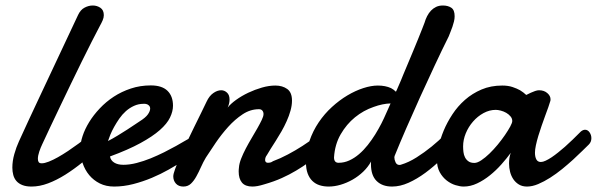

<svg xmlns="http://www.w3.org/2000/svg" viewBox="-20 -666 2170 698"><path d="M133.3 -141.1Q127.9 -129.9 122.8 -115Q117.7 -100.1 117.7 -88.4Q117.7 -81.1 120.6 -76.7Q123.5 -72.3 131.8 -72.3Q142.1 -72.3 157.5 -78.4Q172.9 -84.5 190.7 -94.5Q208.5 -104.5 227.8 -117.4Q247.1 -130.4 266.1 -144.3Q285.2 -158.2 302.5 -172.1Q319.8 -186 333.5 -197.8Q337.4 -201.2 342.8 -202.6Q348.1 -204.1 352.1 -204.1Q361.8 -204.1 368.2 -197.3Q374.5 -190.4 374.5 -179.2Q374.5 -168.9 367.7 -156.2Q360.8 -143.6 343.8 -131.3Q312.5 -102.5 280.8 -76.7Q249 -50.8 217.5 -31Q186 -11.2 155 0.5Q124 12.2 94.7 12.2Q74.7 12.2 61.3 6.8Q47.9 1.5 39.8 -7.8Q31.7 -17.1 28.3 -29.8Q24.9 -42.5 24.9 -56.6Q24.9 -80.6 32 -105.7Q39.1 -130.9 48.8 -151.9Q65.9 -189.9 83.5 -227.5Q101.1 -265.1 115.7 -296.4L263.7 -611.3Q272.5 -630.4 287.4 -638.2Q302.2 -646 317.4 -646Q332.5 -646 345 -637.7Q357.4 -629.4 357.4 -610.8Q357.4 -602.1 353.3 -592.3Q349.1 -582.5 342.8 -571.3Q330.6 -548.3 313.7 -515.1Q296.9 -481.9 277.6 -442.9Q258.3 -403.8 238 -361.6Q217.8 -319.3 198.5 -279.3Q179.2 -239.3 162.4 -203.4Q145.5 -167.5 133.3 -141.1Z M510.7 -288.1Q508.3 -288.6 506.3 -288.6Q504.4 -288.6 502 -288.6Q483.4 -288.6 467.3 -281.2Q451.2 -273.9 437.7 -262Q424.3 -250 413.8 -234.9Q403.3 -219.7 395 -204.8Q386.7 -189.9 381.1 -176.3Q375.5 -162.6 372.6 -153.3Q389.6 -162.1 408 -173.3Q426.3 -184.6 442.4 -194.8Q458.5 -205.1 470.5 -213.4Q482.4 -221.7 487.3 -224.6Q509.3 -238.3 517.6 -250.2Q525.9 -262.2 525.9 -271Q525.9 -278.3 521.2 -282.7Q516.6 -287.1 510.7 -288.1ZM528.3 -355.5Q568.8 -355.5 588.9 -335.9Q608.9 -316.4 608.9 -281.7Q608.9 -261.2 598.1 -238.8Q587.4 -216.3 561 -193.1Q534.7 -169.9 490.5 -145.8Q446.3 -121.6 379.9 -97.2Q382.3 -83 395 -75Q407.7 -66.9 428.7 -66.9Q451.2 -66.9 476.8 -73.5Q502.4 -80.1 527.6 -90.3Q552.7 -100.6 576.7 -112.5Q600.6 -124.5 619.9 -135.3Q639.2 -146 652.1 -153.8Q665 -161.6 669.4 -163.6Q673.8 -166.5 677.5 -167Q681.2 -167.5 684.1 -167.5Q689.9 -167.5 693.8 -164.8Q697.8 -162.1 700.4 -158.4Q703.1 -154.8 704.1 -150.6Q705.1 -146.5 705.1 -143.6Q705.1 -139.2 704.1 -133.1Q703.1 -127 696.8 -119.1Q694.3 -116.7 680.4 -106Q666.5 -95.2 644.5 -80.6Q622.6 -65.9 593.5 -49.6Q564.5 -33.2 532 -19.5Q499.5 -5.9 464.4 3.2Q429.2 12.2 395 12.2Q365.7 12.2 343 1Q320.3 -10.3 304.4 -29.3Q288.6 -48.3 280.3 -73.2Q272 -98.1 272 -125.5Q272 -146.5 280.3 -171.6Q288.6 -196.8 304.2 -222.2Q319.8 -247.6 342.5 -271.7Q365.2 -295.9 393.6 -314.5Q421.9 -333 455.8 -344.2Q489.7 -355.5 528.3 -355.5Z M731 -296.4Q740.7 -317.4 755.4 -327.6Q770 -337.9 784.2 -337.9Q795.9 -337.9 805.2 -329.3Q814.5 -320.8 814.5 -304.2Q814.5 -297.9 813 -290.5Q811.5 -283.2 807.6 -274.9Q818.4 -288.6 838.4 -303Q858.4 -317.4 882.6 -328.9Q906.7 -340.3 932.4 -347.7Q958 -355 981 -355Q1006.8 -355 1024.2 -342.5Q1041.5 -330.1 1041.5 -300.3Q1041.5 -282.7 1036.1 -263.7Q1030.8 -244.6 1022.2 -225.6Q1013.7 -206.5 1003.2 -188.2Q992.7 -169.9 982.4 -153.8Q972.2 -137.7 963.6 -124.3Q955.1 -110.8 950.2 -102.1Q943.8 -94.2 943.8 -84Q943.8 -80.1 946.3 -77.1Q948.7 -74.2 954.1 -74.2Q957.5 -74.2 961.9 -75Q966.3 -75.7 972.7 -80.1Q999 -89.8 1026.6 -104.5Q1054.2 -119.1 1079.6 -135.5Q1105 -151.9 1126.2 -168.2Q1147.5 -184.6 1161.6 -197.8Q1165.5 -201.2 1169.4 -202.6Q1173.3 -204.1 1176.8 -204.1Q1185.1 -204.1 1189.7 -197.8Q1194.3 -191.4 1194.3 -181.6Q1194.3 -166.5 1184.8 -147.9Q1175.3 -129.4 1154.8 -113.3Q1127 -93.3 1103.8 -76.7Q1080.6 -60.1 1056.4 -45.7Q1032.2 -31.2 1004.6 -18.8Q977.1 -6.3 939.9 4.4Q927.2 8.3 916.7 10.3Q906.2 12.2 897.5 12.2Q871.6 12.2 859.6 -2.2Q847.7 -16.6 847.7 -42.5Q847.7 -45.9 847.9 -49.1Q848.1 -52.2 848.6 -56.2Q849.6 -71.3 856.7 -89.4Q863.8 -107.4 873.8 -126.5Q883.8 -145.5 895 -164.3Q906.2 -183.1 915.8 -200Q925.3 -216.8 931.6 -230Q938 -243.2 938 -251.5Q938 -258.8 933.8 -263.9Q929.7 -269 921.4 -269Q890.1 -269 862.1 -250.5Q834 -231.9 809.6 -204.8Q785.2 -177.7 764.6 -147.5Q744.1 -117.2 728.5 -93.3Q718.8 -77.1 710.7 -58.8Q702.6 -40.5 693.8 -24.7Q685.1 -8.8 674.1 1.7Q663.1 12.2 646.5 12.2Q629.4 12.2 619.6 1.5Q609.9 -9.3 609.9 -24.9Q609.9 -33.2 616.7 -51.8Q623.5 -70.3 634.3 -94.7Q645 -119.1 658.4 -147.2Q671.9 -175.3 685.3 -202.9Q698.7 -230.5 710.9 -254.9Q723.1 -279.3 731 -296.4Z M1414.6 -99.1Q1414.1 -98.1 1414.1 -96.7Q1414.1 -95.2 1413.6 -94.2Q1413.6 -85.4 1418 -75.9Q1422.4 -66.4 1432.1 -66.4Q1436 -66.4 1438 -67.4Q1465.8 -75.7 1494.4 -93.8Q1522.9 -111.8 1549.3 -133.3Q1575.7 -154.8 1597.9 -177.2Q1620.1 -199.7 1634.8 -217.3Q1641.6 -225.6 1649.9 -225.6Q1657.2 -225.6 1662.8 -218.8Q1668.5 -211.9 1668.5 -200.2Q1668.5 -190.9 1663.3 -178.2Q1658.2 -165.5 1646.5 -150.9Q1617.7 -119.1 1587.4 -89.8Q1557.1 -60.5 1526.4 -37.8Q1495.6 -15.1 1465.1 -1.5Q1434.6 12.2 1405.3 12.2Q1369.6 12.2 1349.1 -8.1Q1328.6 -28.3 1328.6 -68.8Q1328.6 -71.3 1328.6 -74Q1328.6 -76.7 1329.1 -79.1Q1317.9 -58.6 1300.3 -41.7Q1282.7 -24.9 1261.7 -12.9Q1240.7 -1 1218.3 5.6Q1195.8 12.2 1174.8 12.2Q1156.7 12.2 1141.6 7.3Q1126.5 2.4 1115.5 -8.3Q1104.5 -19 1098.4 -35.6Q1092.3 -52.2 1092.3 -75.7Q1092.3 -116.7 1105 -153.6Q1117.7 -190.4 1138.7 -221.4Q1159.7 -252.4 1186.8 -277.1Q1213.9 -301.8 1242.9 -319.1Q1272 -336.4 1300.8 -345.7Q1329.6 -355 1353.5 -355Q1381.3 -355 1401.4 -345.7Q1411.1 -340.8 1419.4 -332.5Q1421.4 -336.9 1423.3 -340.8Q1428.2 -352.5 1432.1 -361.1Q1436 -369.6 1437.5 -373.5Q1439 -377.9 1445.8 -394Q1452.6 -410.2 1461.7 -431.9Q1470.7 -453.6 1481.2 -478.5Q1491.7 -503.4 1500.5 -525.4Q1509.3 -547.4 1515.6 -563.2Q1522 -579.1 1523.4 -583.5Q1526.9 -595.7 1532.7 -607.2Q1538.6 -618.7 1546.6 -627.2Q1554.7 -635.7 1565.4 -640.9Q1576.2 -646 1589.8 -646Q1608.4 -646 1620.6 -637.9Q1632.8 -629.9 1632.8 -606.9Q1632.8 -597.7 1630.4 -587.9Q1627.9 -578.1 1624.8 -568.8Q1621.6 -559.6 1617.9 -550.5Q1614.3 -541.5 1611.3 -533.7Q1586.9 -484.9 1560.1 -427.5Q1533.2 -370.1 1506.8 -312Q1480.5 -253.9 1456.5 -198.7Q1432.6 -143.6 1414.6 -99.1ZM1399.9 -290Q1370.6 -289.1 1338.4 -277.3Q1301.3 -264.6 1270.5 -239.5Q1239.7 -214.4 1218.5 -177.7Q1197.3 -141.1 1194.3 -93.8Q1194.3 -74.2 1210.9 -74.2Q1231.4 -74.2 1250 -82.8Q1268.6 -91.3 1285.4 -105.7Q1302.2 -120.1 1316.9 -138.7Q1331.5 -157.2 1344 -177.2Q1356.4 -197.3 1366.5 -217Q1376.5 -236.8 1383.8 -253.9Q1386.2 -259.3 1390.6 -269Q1394.5 -278.3 1399.9 -290Z M1782.2 -266.6Q1759.3 -266.6 1737.8 -254.9Q1716.3 -243.2 1699.7 -224.1Q1683.1 -205.1 1673.3 -181.4Q1663.6 -157.7 1663.6 -133.8Q1663.6 -124 1664.8 -113.5Q1666 -103 1670.4 -94.2Q1674.8 -85.4 1682.9 -79.6Q1690.9 -73.7 1704.6 -73.7Q1715.3 -73.7 1729.7 -83.3Q1744.1 -92.8 1759.5 -107.7Q1774.9 -122.6 1789.6 -140.4Q1804.2 -158.2 1815.9 -175.3Q1827.6 -192.4 1835 -206.1Q1842.3 -219.7 1842.3 -226.1Q1842.3 -235.4 1835.9 -242.9Q1829.6 -250.5 1820.3 -255.9Q1811 -261.2 1800.5 -263.9Q1790 -266.6 1782.2 -266.6ZM2120.6 -140.6Q2111.8 -132.3 2097.2 -117.7Q2082.5 -103 2063.7 -85.9Q2044.9 -68.8 2023.7 -51.5Q2002.4 -34.2 1980.2 -20Q1958 -5.9 1936.5 3.2Q1915 12.2 1896 12.2Q1878.9 12.2 1866.7 4.9Q1854.5 -2.4 1846.4 -14.2Q1838.4 -25.9 1834.5 -40.8Q1830.6 -55.7 1830.6 -71.3Q1830.6 -81.5 1832 -91.6Q1833.5 -101.6 1836.9 -110.4Q1821.8 -89.8 1802.5 -68.1Q1783.2 -46.4 1761 -28.6Q1738.8 -10.7 1714.6 0.7Q1690.4 12.2 1665.5 12.2Q1652.8 12.2 1636 7.1Q1619.1 2 1604 -9.8Q1588.9 -21.5 1578.6 -40Q1568.4 -58.6 1568.4 -85.4Q1568.4 -105.5 1574.5 -133.3Q1580.6 -161.1 1593 -191.2Q1605.5 -221.2 1624.8 -250.5Q1644 -279.8 1670.4 -303Q1696.8 -326.2 1730.5 -340.6Q1764.2 -355 1805.7 -355Q1827.1 -355 1843.3 -349.6Q1859.4 -344.2 1870.6 -337.9Q1883.3 -330.1 1893.1 -320.8Q1901.4 -325.2 1910.2 -329.1Q1917.5 -332.5 1925.5 -335.2Q1933.6 -337.9 1939.5 -337.9Q1958 -337.9 1969.7 -327.6Q1981.4 -317.4 1981.4 -305.2Q1981.4 -301.8 1981 -299.8Q1978.5 -290.5 1973.4 -276.4Q1968.3 -262.2 1961.9 -244.9Q1955.6 -227.5 1949 -208.7Q1942.4 -189.9 1937 -171.9Q1931.6 -153.8 1928.2 -137.9Q1924.8 -122.1 1924.8 -110.8Q1924.8 -96.2 1929.7 -86.7Q1934.6 -77.1 1946.3 -77.1Q1953.6 -77.1 1963.6 -81.8Q1973.6 -86.4 1985.4 -94.2Q1997.1 -102.1 2009.5 -112.1Q2022 -122.1 2033.7 -132.3Q2061 -156.7 2091.8 -188Q2099.6 -194.3 2106.9 -194.3Q2116.7 -194.3 2123.3 -184.8Q2129.9 -175.3 2129.9 -163.6Q2129.9 -149.9 2120.6 -140.6Z"/></svg>

Font: Damion
Style: Regular
Weight: 400
Foundry: vernon adams
Version: Version 1.000